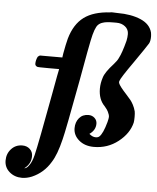

<svg xmlns="http://www.w3.org/2000/svg" viewBox="-71 -753 821 1005"><g transform="rotate(5 340.0 -250.0)"><path d="M125 84Q125 125 90 151Q103 151 116 131Q129 114 138 78Q153 16 201 -246Q225 -378 226 -379V-382H171Q114 -382 111 -384Q100 -389 100 -399Q100 -418 109 -436Q114 -441 120 -444H238L241 -465Q250 -515 258 -545Q280 -622 330 -659Q380 -696 468 -701L470 -702Q472 -702 475 -702Q478 -702 481 -702Q484 -702 492.5 -701.5Q501 -701 506 -701Q578 -701 628 -679.5Q678 -658 689 -614Q691 -602 691 -593Q691 -570 684 -557Q674 -540 613 -452Q550 -363 546 -347Q544 -342 546 -336Q551 -321 588 -281Q605 -262 612 -253.5Q619 -245 627 -230Q635 -215 640 -196Q642 -186 642 -167Q642 -148 640 -137Q626 -79 570.5 -35.5Q515 8 443 8Q395 8 364.5 -18Q334 -44 334 -81Q334 -113 352 -134.5Q370 -156 401 -156Q420 -156 433 -144Q446 -132 446 -114Q446 -80 414 -58Q431 -43 448 -43Q460 -43 467 -49Q486 -66 503 -128Q508 -148 508 -155Q508 -166 500 -182Q497 -190 481 -209Q448 -242 448 -299Q448 -328 458 -358Q466 -386 510 -434Q527 -453 533 -467Q548 -495 565 -560Q569 -579 569 -596Q569 -620 550.5 -635Q532 -650 505 -650H490Q450 -650 434 -644Q419 -640 409 -630Q392 -614 378 -545Q374 -530 338 -329Q289 -64 277 -18Q257 65 231 105Q196 164 134 191Q107 202 82 202Q43 202 16 178.5Q-11 155 -11 119Q-11 83 12 58Q35 33 70 33Q94 33 109.5 47.5Q125 62 125 84Z"/></g></svg>

Font: KaTeX_Main
Style: Bold Italic
Weight: 700
Version: Version 1.1; ttfautohint (v1.3)